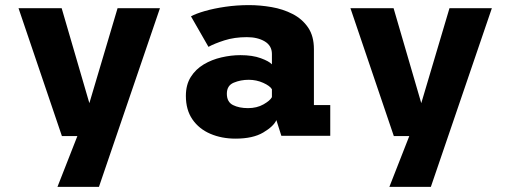

<svg xmlns="http://www.w3.org/2000/svg" viewBox="-20 -532 1990 752"><path d="M205 200 283 1H222.5L52.5 -500H221.5L330 -128L440.5 -500H606.5L367.5 200Z M902.5 11Q848 11 803.8 -8Q759.5 -27 733.8 -64.2Q708 -101.5 708 -156.5Q708 -200 727.2 -230.5Q746.5 -261 778 -279.8Q809.5 -298.5 847.2 -307.2Q885 -316 921.5 -316Q969 -316 1001.5 -304Q1034 -292 1045 -280V-320.5Q1045 -353 1017 -369.8Q989 -386.5 947 -386.5Q898 -386.5 858.5 -373.8Q819 -361 796.5 -348.5L728 -468Q747 -478.5 782.5 -488.8Q818 -499 862.8 -505.5Q907.5 -512 955.5 -512Q999 -512 1043.8 -504.2Q1088.5 -496.5 1126 -477.2Q1163.5 -458 1186.5 -424.5Q1209.5 -391 1209.5 -339.5V-120.5H1273.5V0H1082L1062.5 -61.5Q1051.5 -37 1011 -13Q970.5 11 902.5 11ZM951.5 -108.5Q986 -108.5 1012 -123.2Q1038 -138 1045 -151.5V-182.5Q1037.5 -195.5 1011 -207.5Q984.5 -219.5 954 -219.5Q922.5 -219.5 895.5 -208.2Q868.5 -197 868.5 -165Q868.5 -132.5 892.5 -120.5Q916.5 -108.5 951.5 -108.5Z M1505 200 1583 1H1522.5L1352.5 -500H1521.5L1630 -128L1740.5 -500H1906.5L1667.5 200Z"/></svg>

Font: Trispace
Style: Bold
Weight: 700
Designer: Tyler Finck
Foundry: Etcetera Type Company
Version: Version 1.210; ttfautohint (v1.8.3)